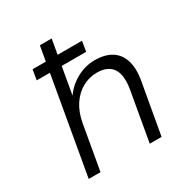

<svg xmlns="http://www.w3.org/2000/svg" viewBox="-166 -853 947 986"><g transform="rotate(-30 307.5 -360.0)"><path d="M101 -572 111 -632H404L394 -572ZM79 0 205 -720H275L221 -412Q254 -459 304.5 -486Q355 -513 410 -513Q468 -513 506.5 -490Q545 -467 561 -419.5Q577 -372 564 -299L511 0H441L492 -291Q506 -372 479 -412Q452 -452 387 -452Q342 -452 302 -430Q262 -408 234 -366Q206 -324 195 -263L149 0Z"/></g></svg>

Font: DM Sans 18pt Light
Style: Italic
Weight: 300
Italic angle: -10°
Designer: Colophon Foundry, Jonny Pinhorn
Foundry: Colophon Foundry
Version: Version 4.004;gftools[0.9.30]